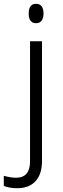

<svg xmlns="http://www.w3.org/2000/svg" viewBox="-71 -750 329 1010"><path d="M80 -679Q80 -730 119 -730Q138 -730 148 -717Q158 -704 158 -679Q158 -655 148 -641.5Q138 -628 119 -628Q80 -628 80 -679ZM-51 228V175Q-13 185 13 185Q87 185 87 99V-533H150V96Q150 166 116 203Q82 240 20 240Q-21 240 -51 228Z"/></svg>

Font: OpenSansMMV
Style: Light
Weight: 300
Foundry: Ascender Corporation
Version: Version 4.001